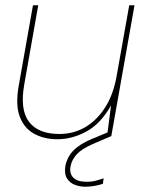

<svg xmlns="http://www.w3.org/2000/svg" viewBox="-20 -516 557 728"><path d="M198 12Q148 12 110 -8.5Q72 -29 55 -73.5Q38 -118 51 -191L105 -496H125L72 -196Q55 -100 90 -54Q125 -8 205 -8Q259 -8 303.5 -34Q348 -60 379.5 -110Q411 -160 423 -232L470 -496H490L402 0H386L401 -116Q361 -46 307 -17Q253 12 198 12ZM302 192Q284 192 264.5 185Q245 178 234 160.5Q223 143 228 112Q232 93 242.5 75Q253 57 274 41Q295 25 328 11L393 -16L402 0L332 30Q289 49 271 69Q253 89 248 112Q242 140 256.5 156Q271 172 302 173Q325 174 342 169.5Q359 165 373 160L370 181Q355 186 337.5 189Q320 192 302 192Z"/></svg>

Font: DM Sans 24pt Thin
Style: Italic
Weight: 250
Italic angle: -10°
Designer: Colophon Foundry, Jonny Pinhorn
Foundry: Colophon Foundry
Version: Version 4.004;gftools[0.9.30]